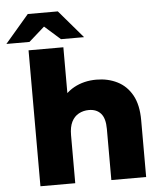

<svg xmlns="http://www.w3.org/2000/svg" viewBox="-117 -992 874 1044"><g transform="rotate(-5 320.0 -469.5)"><path d="M61 0V-742H251V-388L207 -433Q238 -492 292 -521.5Q346 -551 414 -551Q477 -551 528 -525.5Q579 -500 608.5 -447Q638 -394 638 -310V0H448V-279Q448 -337 424.5 -363.5Q401 -390 359 -390Q329 -390 304 -376.5Q279 -363 265 -335Q251 -307 251 -262V0ZM-56 -787 74 -939H238L368 -787H242L101 -912H211L70 -787Z"/></g></svg>

Font: Montserrat Thin ExtraBold
Style: Regular
Weight: 800
Version: Version 9.000